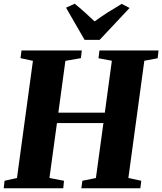

<svg xmlns="http://www.w3.org/2000/svg" viewBox="-29 -1015 874 1035"><path d="M-9 0 -4.5 -40.5 62.5 -55.5 148.5 -687 81.5 -701.5 87 -743H412L407 -701.5L323.5 -687L285.5 -407.5H536L574 -687.5L502 -701L507 -743H825.5L821 -701L749 -687.5L663 -55.5L732.5 -40.5L727.5 0H409.5L415 -40.5L488 -55.5L528.5 -351.5H278L237.5 -55.5L316 -40.5L312 0ZM427 -800 327 -973.5 373.5 -995Q402 -972 429 -947.8Q456 -923.5 481 -899.5Q515.5 -925 553 -948.8Q590.5 -972.5 627 -994L669.5 -972L508 -800Z"/></svg>

Font: Merriweather 60pt Black
Style: Italic
Weight: 900
Italic angle: -7.8°
Version: Version 2.101